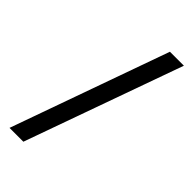

<svg xmlns="http://www.w3.org/2000/svg" viewBox="-295 -865 1118 1118"><g transform="rotate(45 263.5 -306.0)"><path d="M386 -793H501L153 181H39Z"/></g></svg>

Font: Be Vietnam SemiBold
Style: Regular
Weight: 600
Designer: Gabriel Lam
Foundry: TypeRant
Version: Version 4.000